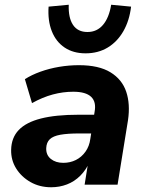

<svg xmlns="http://www.w3.org/2000/svg" viewBox="-20 -779 615 810"><path d="M196 11Q147 11 108.5 -11Q70 -33 48 -68.5Q26 -104 27 -147Q28 -198 59 -230.5Q90 -263 152.5 -279Q215 -295 312 -295H390L378 -216H314Q265 -216 234.5 -210.5Q204 -205 190 -191.5Q176 -178 175 -154Q174 -125 194.5 -108.5Q215 -92 247 -92Q276 -92 300 -104Q324 -116 340.5 -139Q357 -162 361 -193L379 -307Q387 -349 364.5 -370.5Q342 -392 289 -392Q246 -392 203 -380.5Q160 -369 115 -344L85 -445Q113 -463 150.5 -476.5Q188 -490 229.5 -497Q271 -504 313 -504Q397 -504 446 -474Q495 -444 512.5 -392Q530 -340 520 -272L476 0H337L353 -100H360Q344 -63 319 -38Q294 -13 262.5 -1Q231 11 196 11ZM341 -554Q289 -554 252.5 -578.5Q216 -603 198.5 -647.5Q181 -692 185 -751L270 -759Q268 -704 288 -674Q308 -644 349 -644Q389 -644 414.5 -674Q440 -704 449 -759L533 -751Q526 -692 500.5 -647.5Q475 -603 434.5 -578.5Q394 -554 341 -554Z"/></svg>

Font: Nunito Sans 11pt ExtraBold
Style: Italic
Weight: 800
Italic angle: -9°
Version: Version 3.101;gftools[0.9.27]